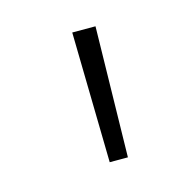

<svg xmlns="http://www.w3.org/2000/svg" viewBox="-53 -783 372 367"><g transform="rotate(-15 132.5 -600.0)"><path d="M118 -729H164L159 -471H123Z"/></g></svg>

Font: Noto Sans Oriya ExtraLight
Style: Regular
Weight: 250
Version: Version 2.003